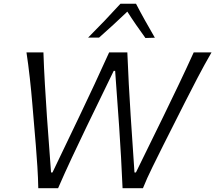

<svg xmlns="http://www.w3.org/2000/svg" viewBox="-20 -988 1130 1008"><path d="M181 0Q180 -53.5 176.2 -113.5Q172.5 -173.5 168 -226.5L149.5 -445.5Q144.5 -506.5 136.5 -578.5Q128.5 -650.5 119 -713H208Q210.5 -633.5 215.8 -544Q221 -454.5 226.5 -374.5L248 -82.5H255.5L399 -382Q435.5 -458 476.8 -546.8Q518 -635.5 553 -713H648.5Q651.5 -631.5 656.2 -546.2Q661 -461 666 -380.5L686 -82.5H693.5L839.5 -380.5Q877.5 -458.5 919.5 -546.5Q961.5 -634.5 997 -713H1090.5Q1053.5 -649 1017 -579.2Q980.5 -509.5 950.5 -450L837.5 -226Q811 -172.5 781 -112Q751 -51.5 730.5 0H623.5Q620 -76.5 615.5 -161.8Q611 -247 605.5 -323.5L584.5 -616H577L435 -323.5Q398.5 -248 358.2 -162Q318 -76 285 0ZM743.5 -788.5Q718.5 -823 694.8 -857.2Q671 -891.5 648.5 -927Q612 -892 575.2 -858.2Q538.5 -824.5 500 -790.5H442.5Q487 -835 529 -879Q571 -923 612.5 -968.5H694Q716.5 -925 741.8 -879.8Q767 -834.5 793 -790Z"/></svg>

Font: Commissioner Flair Light
Style: Italic
Weight: 300
Italic angle: -12°
Designer: Kostas Bartsokas
Foundry: Kostas Bartsokas
Version: Version 1.000; ttfautohint (v1.8.3)